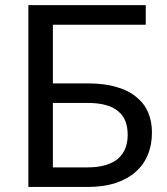

<svg xmlns="http://www.w3.org/2000/svg" viewBox="-20 -737 660 757"><path d="M327.1 -77.1Q368.2 -77.1 398.4 -86.9Q427.7 -95.7 446.3 -112.3Q465.8 -129.9 474.6 -153.3Q483.4 -176.8 483.4 -205.1Q483.4 -235.4 474.6 -258.8Q465.8 -282.2 446.3 -297.9Q427.7 -314.5 398.4 -322.3Q369.1 -331.1 327.1 -331.1Q281.2 -331.1 188.5 -331.1Q188.5 -267.6 188.5 -77.1Q222.7 -77.1 327.1 -77.1ZM327.1 -408.2Q392.6 -408.2 440.4 -393.6Q488.3 -379.9 518.6 -353.5Q549.8 -328.1 564.5 -293Q579.1 -256.8 579.1 -214.8Q579.1 -165 562.5 -126Q545.9 -85.9 512.7 -57.6Q481.4 -30.3 433.6 -14.6Q386.7 0 327.1 0Q248 0 91.8 0Q91.8 -67.4 91.8 -268.6Q91.8 -380.9 91.8 -716.8Q207 -716.8 554.7 -716.8Q554.7 -697.3 554.7 -639.6Q462.9 -639.6 188.5 -639.6Q188.5 -582 188.5 -408.2Q222.7 -408.2 327.1 -408.2Z"/></svg>

Font: Lato
Style: Regular
Weight: 400
Designer: Lukasz Dziedzic with Adam Twardoch and Botio Nikoltchev
Version: Version 2.015; 2015-08-06; http://www.latofonts.com/